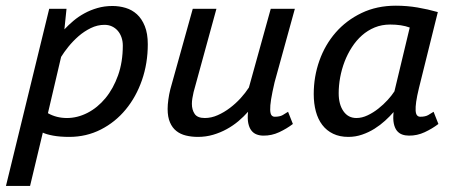

<svg xmlns="http://www.w3.org/2000/svg" viewBox="-41 -461 1561 661"><path d="M0 0ZM128.4 -430.7H188L180.7 -359.9Q194.8 -375 211.9 -389.4Q229 -403.8 249.5 -415Q270 -426.3 294.2 -433.3Q318.4 -440.4 346.2 -440.4Q369.6 -440.4 391.6 -433.8Q413.6 -427.2 430.4 -411.9Q447.3 -396.5 457.5 -371.1Q467.8 -345.7 467.8 -308.6Q467.8 -243.2 447.8 -185.3Q427.7 -127.4 391.8 -84Q356 -40.5 306.2 -15.1Q256.3 10.3 197.3 10.3Q165.5 10.3 141.8 5.9Q118.2 1.5 106.4 -4.4L62.5 179.2H-20.5ZM318.8 -375.5Q294.4 -375.5 271.5 -364.3Q248.5 -353 229.2 -336.2Q210 -319.3 194.6 -300.3Q179.2 -281.2 169.4 -265.1L124 -71.3Q153.3 -54.7 189.5 -54.7Q225.6 -54.7 260.3 -72.5Q294.9 -90.3 322 -123Q349.1 -155.8 365.5 -201.7Q381.8 -247.6 381.8 -304.2Q381.8 -319.3 377.2 -332.5Q372.6 -345.7 364.3 -355.2Q356 -364.7 344.5 -370.1Q333 -375.5 318.8 -375.5Z M536.1 0ZM904.3 -177.7Q896 -142.1 892.3 -119.1Q888.7 -96.2 889.2 -82.8Q889.6 -69.3 893.8 -64.2Q897.9 -59.1 904.8 -59.1Q922.4 -59.1 932.4 -64.9Q942.4 -70.8 950.7 -76.2L967.3 -34.2Q946.3 -18.1 920.2 -5.9Q894 6.3 865.7 5.9Q853 5.9 842.3 1.7Q831.5 -2.4 824.2 -12Q816.9 -21.5 813.7 -37.1Q810.5 -52.7 813 -76.2Q798.3 -59.6 779.8 -43.9Q761.2 -28.3 739.5 -16.4Q717.8 -4.4 692.9 2.9Q668 10.3 640.1 10.3Q618.2 10.3 599.1 5.6Q580.1 1 566.2 -10Q552.2 -21 544.2 -39.6Q536.1 -58.1 536.1 -85.9Q536.1 -100.6 538.6 -118.4Q541 -136.2 545.4 -153.8L622.6 -430.7H704.1L625.5 -144Q623 -132.8 621.3 -122.8Q619.6 -112.8 619.6 -103.5Q619.6 -83 629.2 -68.8Q638.7 -54.7 664.1 -54.7Q686.5 -54.7 708.5 -64.5Q730.5 -74.2 750.5 -89.4Q770.5 -104.5 787.4 -123Q804.2 -141.6 815.9 -159.7L891.1 -430.7H974.1Z M1039.1 0ZM1401.4 -158.2Q1394.5 -129.9 1391.8 -110.8Q1389.2 -91.8 1389.9 -80.3Q1390.6 -68.8 1394.8 -64Q1398.9 -59.1 1405.8 -59.1Q1423.3 -59.1 1433.3 -64.9Q1443.4 -70.8 1451.7 -76.2L1468.3 -34.2Q1447.3 -18.1 1421.1 -5.9Q1395 6.3 1366.7 5.9Q1354 5.9 1343.3 2Q1332.5 -2 1325.2 -11.2Q1317.9 -20.5 1314.7 -36.1Q1311.5 -51.8 1314 -75.2Q1301.3 -60.5 1284.7 -45.4Q1268.1 -30.3 1248.3 -17.8Q1228.5 -5.4 1205.8 2.4Q1183.1 10.3 1158.2 10.3Q1128.4 10.3 1106 -0.5Q1083.5 -11.2 1068.6 -30.8Q1053.7 -50.3 1046.4 -77.4Q1039.1 -104.5 1039.1 -137.2Q1039.1 -197.3 1058.6 -252.2Q1078.1 -307.1 1114.7 -349.1Q1151.4 -391.1 1203.9 -416.3Q1256.3 -441.4 1321.8 -441.4Q1359.9 -441.4 1396 -435.3Q1432.1 -429.2 1466.3 -419.4ZM1186 -54.7Q1205.1 -54.7 1224.6 -64Q1244.1 -73.2 1261.7 -87.2Q1279.3 -101.1 1293.7 -116.9Q1308.1 -132.8 1316.9 -146.5L1369.6 -366.2Q1341.8 -376.5 1302.2 -376.5Q1273.4 -376.5 1249 -366.5Q1224.6 -356.4 1205.1 -339.1Q1185.5 -321.8 1170.4 -298.3Q1155.3 -274.9 1145.3 -248.8Q1135.3 -222.7 1130.1 -194.6Q1125 -166.5 1125 -140.1Q1125 -101.6 1141.4 -78.1Q1157.7 -54.7 1186 -54.7Z"/></svg>

Font: PT Astra Sans
Style: Italic
Weight: 400
Italic angle: -16°
Designer: A.Korolkova, I. Chaeva
Foundry: ParaType Ltd
Version: Version 1.001; ttfautohint (v1.6)